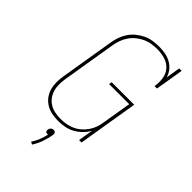

<svg xmlns="http://www.w3.org/2000/svg" viewBox="-281 -842 1162 1162"><g transform="rotate(45 300.0 -261.0)"><path d="M244 8Q216 8 189 2.5Q162 -3 139.5 -17Q117 -31 101.5 -52Q86 -73 79 -98.5Q72 -124 72 -152Q72 -180 77 -208L134 -553Q138 -579 147 -604.5Q156 -630 171.5 -653Q187 -676 209 -694Q231 -712 256 -723.5Q281 -735 307.5 -739Q334 -743 360 -743Q387 -743 413 -738Q439 -733 461.5 -720.5Q484 -708 500 -688Q516 -668 523 -643L538 -735H559L529 -554H508Q514 -588 509 -622Q504 -656 483 -680Q462 -704 430 -714Q398 -724 364 -724Q340 -724 315.5 -720.5Q291 -717 268 -706.5Q245 -696 224.5 -679.5Q204 -663 189.5 -642Q175 -621 166.5 -597.5Q158 -574 154 -550L97 -205Q93 -180 92.5 -155Q92 -130 98.5 -107Q105 -84 118.5 -65Q132 -46 152 -33.5Q172 -21 196.5 -16Q221 -11 246 -11Q246 -11 246 -11Q246 -11 246 -11Q269 -11 292.5 -15Q316 -19 338.5 -29Q361 -39 380 -55.5Q399 -72 413 -92.5Q427 -113 435 -135.5Q443 -158 446 -182L477 -368H305L308 -387H501L437 0H416L432 -95Q418 -70 397 -49.5Q376 -29 351 -15.5Q326 -2 298.5 3Q271 8 244 8ZM234 221 218 212Q234 188 244 162.5Q254 137 260 110Q259 110 258 110Q257 110 256 110Q252 110 247.5 109Q243 108 240.5 104.5Q238 101 237.5 96.5Q237 92 238 88Q238 83 240.5 79Q243 75 246.5 71.5Q250 68 254.5 66.5Q259 65 264 65Q268 65 272.5 66.5Q277 68 279.5 71.5Q282 75 282.5 79Q283 83 283 88Q277 123 265.5 156.5Q254 190 234 221Z"/></g></svg>

Font: Iosevka Slab ThExObl
Style: Regular
Weight: 100
Width: 7
Italic angle: -9°
Monospace: yes
Designer: Belleve Invis
Foundry: Belleve Invis
Version: Version 11.1.1; ttfautohint (v1.8.3)